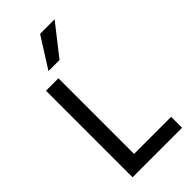

<svg xmlns="http://www.w3.org/2000/svg" viewBox="-282 -996 1066 1066"><g transform="rotate(-45 250.5 -463.0)"><path d="M75.2 -679.7V0H463.9V-85.9H172.9V-679.7ZM389.6 -926.3H275.4L162.1 -747.1H249Z"/></g></svg>

Font: Inder
Style: Regular
Weight: 400
Designer: Irina Smirnova
Foundry: Irina Smirnova
Version: Version 1.001